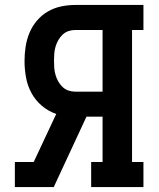

<svg xmlns="http://www.w3.org/2000/svg" viewBox="-20 -755 640 775"><path d="M40 0V-101H116L207 -295Q175 -306 149 -328Q123 -350 107 -379.5Q91 -409 85 -442.5Q79 -476 79 -509Q79 -538 83.5 -567Q88 -596 99 -622.5Q110 -649 129 -671.5Q148 -694 173 -708.5Q198 -723 226.5 -729Q255 -735 284 -735H559V-634H513V-101H559V0H348V-101H394V-284H329L197 0ZM284 -385H394V-634H284Q270 -634 256.5 -629.5Q243 -625 232.5 -615Q222 -605 215 -592.5Q208 -580 204 -566Q200 -552 199 -538Q198 -524 198 -509Q198 -495 199 -481Q200 -467 204 -453Q208 -439 215 -426.5Q222 -414 232.5 -404Q243 -394 256.5 -389.5Q270 -385 284 -385Z"/></svg>

Font: Iosevka HT Extended
Style: Bold
Weight: 700
Width: 7
Monospace: yes
Designer: Belleve Invis
Foundry: Belleve Invis
Version: Version 32.3.0; ttfautohint (v1.8.4)